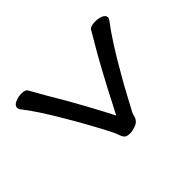

<svg xmlns="http://www.w3.org/2000/svg" viewBox="-139 -628 778 778"><g transform="rotate(45 250.0 -239.0)"><path d="M34 -450Q34 -466 39 -481Q46 -499 59 -499Q64 -499 70 -495Q139 -442 257 -375Q305 -347 343 -327L401 -296Q408 -293 416 -291Q423 -290 431 -285Q443 -278 449 -260.5Q455 -243 455 -230Q455 -216 450.5 -208Q446 -200 430.5 -194.5Q415 -189 404.5 -184Q394 -179 366.5 -164.5Q339 -150 300.5 -128.5Q262 -107 220 -82Q121 -24 70 17Q64 21 58 21Q44 21 36 2Q29 -15 29 -32Q29 -56 41 -61Q75 -80 106 -98Q181 -143 254.5 -183Q328 -223 364 -241Q243 -303 196 -329Q130 -365 96 -385.5Q62 -406 47 -414Q34 -422 34 -450Z"/></g></svg>

Font: Moon Stars Kai HW
Style: Bold
Weight: 700
Designer: GuiWonder
Version: Version 1.101